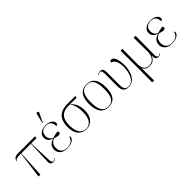

<svg xmlns="http://www.w3.org/2000/svg" viewBox="127 -1946 3328 3328"><g transform="rotate(-45 1791.5 -282.0)"><path d="M100 0H146L173 -495H408L393 -98C387 -38 399 6 459 6C482 6 504 -3 526 -23L520 -30C506 -16 488 -5 472 -5C446 -5 433 -20 432 -84L416 -495H546L551 -536H134C53 -536 36 -506 12 -457L18 -454C42 -487 58 -495 123 -495H165Z M811 -605 896 -783V-792C875 -808 851 -812 844 -783L803 -608ZM798 10C923 10 979 -50 979 -89C979 -104 974 -111 966 -116C946 -31 887 0 803 0C725 0 662 -39 662 -141C662 -223 712 -259 759 -279C806 -264 829 -257 859 -257C877 -257 896 -269 896 -289C896 -303 891 -311 881 -320C848 -317 813 -308 760 -293C709 -310 681 -352 681 -412C681 -492 735 -533 811 -533C907 -533 936 -476 937 -401C959 -401 975 -411 975 -436C975 -488 926 -543 813 -543C704 -543 638 -485 638 -411C638 -346 678 -303 747 -286V-285C675 -266 619 -223 619 -137C619 -56 680 10 798 10Z M1271 10C1400 10 1479 -92 1479 -239C1479 -353 1449 -432 1372 -499H1533L1538 -536H1345C1171 -536 1062 -458 1062 -248C1062 -89 1138 10 1271 10ZM1271 0C1160 0 1104 -90 1104 -251C1104 -437 1198 -499 1327 -499H1366C1417 -434 1436 -345 1436 -248C1436 -79 1369 0 1271 0Z M1814 10C1950 10 2022 -79 2022 -267C2022 -458 1948 -543 1818 -543C1679 -543 1607 -454 1607 -267C1607 -79 1685 10 1814 10ZM1814 0C1699 0 1650 -89 1650 -267C1650 -451 1698 -533 1818 -533C1930 -533 1979 -455 1979 -267C1979 -95 1936 0 1814 0Z M2304 10C2440 10 2520 -131 2520 -301C2520 -459 2481 -544 2422 -544C2406 -544 2387 -534 2385 -509C2435 -497 2489 -447 2489 -298C2489 -174 2443 0 2307 0C2251 0 2215 -29 2215 -126V-447C2215 -509 2195 -539 2142 -539C2118 -539 2096 -528 2077 -510L2082 -503C2106 -524 2121 -528 2133 -528C2158 -528 2173 -512 2173 -447V-126C2173 -37 2216 10 2304 10Z M2647 240H2694L2691 -64H2693C2707 -27 2744 10 2816 10C2895 10 2938 -26 2968 -90H2970C2969 -19 2991 6 3038 6C3062 6 3083 -4 3105 -23L3100 -30C3083 -15 3070 -5 3051 -5C3019 -5 3010 -33 3010 -68L3014 -536H2967L2969 -182C2970 -89 2919 -1 2814 -1C2735 -1 2690 -66 2690 -154L2693 -536H2647L2649 -134Z M3367 10C3492 10 3548 -50 3548 -89C3548 -104 3543 -111 3535 -116C3515 -31 3456 0 3372 0C3294 0 3231 -39 3231 -141C3231 -223 3281 -259 3328 -279C3375 -264 3398 -257 3428 -257C3446 -257 3465 -269 3465 -289C3465 -303 3460 -311 3450 -320C3417 -317 3382 -308 3329 -293C3278 -310 3250 -352 3250 -412C3250 -492 3304 -533 3380 -533C3476 -533 3505 -476 3506 -401C3528 -401 3544 -411 3544 -436C3544 -488 3495 -543 3382 -543C3273 -543 3207 -485 3207 -411C3207 -346 3247 -303 3316 -286V-285C3244 -266 3188 -223 3188 -137C3188 -56 3249 10 3367 10Z"/></g></svg>

Font: Noto Serif Display ExtraLight
Style: Regular
Weight: 200
Designer: Monotype Design Team
Foundry: Monotype Imaging Inc.
Version: Version 2.009